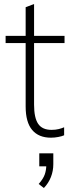

<svg xmlns="http://www.w3.org/2000/svg" viewBox="-20 -679 364 958"><path d="M234 8Q173 8 140.5 -30.5Q108 -69 108 -148V-464H8V-500H108V-643L150 -659V-500H302V-464H150V-157Q150 -91 170.5 -61Q191 -31 237 -31Q257 -31 273 -35Q289 -39 300 -44V-4Q289 1 270.5 4.5Q252 8 234 8ZM199 259 173 239Q196 213 203.5 191Q211 169 211 144L226 151H176V86H246V140Q246 174 234 204.5Q222 235 199 259Z"/></svg>

Font: Mulish ExtraLight ExtraLight
Style: Regular
Weight: 250
Version: Version 3.603